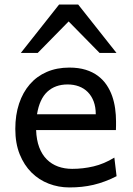

<svg xmlns="http://www.w3.org/2000/svg" viewBox="-20 -801 575 833"><path d="M280.8 -507.8Q320.8 -507.8 351.6 -498.3Q382.3 -488.8 404.8 -471.9Q427.2 -455.1 442.4 -432.6Q457.5 -410.2 466.6 -384.3Q475.6 -358.4 479.5 -330.3Q483.4 -302.2 483.4 -274.9V-255.9Q483.4 -243.7 482.9 -236.8H136.7Q138.2 -193.8 150.1 -162.1Q162.1 -130.4 182.9 -109.6Q203.6 -88.9 231.7 -78.6Q259.8 -68.4 293 -68.4Q340.3 -68.4 385.7 -79.1Q431.2 -89.8 476.1 -117.2L485.8 -36.6Q460 -23.4 435.1 -14.2Q410.2 -4.9 385.3 1Q360.4 6.8 334.7 9.5Q309.1 12.2 280.8 12.2Q233.9 12.2 191.4 -4.2Q148.9 -20.5 116.7 -52.5Q84.5 -84.5 65.4 -131.8Q46.4 -179.2 46.4 -241.7Q46.4 -302.2 62.7 -351.3Q79.1 -400.4 109.4 -435.3Q139.6 -470.2 183.1 -489Q226.6 -507.8 280.8 -507.8ZM273.4 -434.6Q219.7 -434.6 185.5 -403.1Q151.4 -371.6 140.6 -305.2H395.5Q395.5 -336.4 386.5 -360.6Q377.4 -384.8 361.1 -401.4Q344.7 -418 322.3 -426.3Q299.8 -434.6 273.4 -434.6ZM70.3 -571.3 236.3 -781.2H319.3L485.4 -571.3H412.1L277.8 -708L143.6 -571.3Z"/></svg>

Font: Andika Basic
Style: Regular
Weight: 400
Designer: Annie Olsen & Victor Gaultney
Foundry: SIL International
Version: Version 1.000